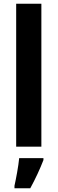

<svg xmlns="http://www.w3.org/2000/svg" viewBox="-20 -780 306 1021"><path d="M200 0V-760H66V0ZM211 71V61H82C78 104 65 172 57 208V221H141C168 172 193 118 211 71Z"/></svg>

Font: Noto Sans Sinhala Condensed
Style: Bold
Weight: 700
Width: 3
Designer: Jelle Bosma - Monotype Design Team
Foundry: Monotype Imaging Inc.
Version: Version 2.006